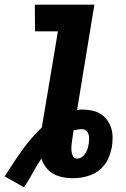

<svg xmlns="http://www.w3.org/2000/svg" viewBox="-20 -755 540 822"><path d="M0 0Q18 -27 35.5 -54.5Q53 -82 72.5 -109Q92 -136 113.5 -161.5Q135 -187 159 -209L228 -621H130L129 -735H384L310 -284Q315 -285 320.5 -285.5Q326 -286 331 -286Q352 -286 372.5 -282Q393 -278 409.5 -268Q426 -258 438 -242Q450 -226 456 -207Q462 -188 462 -167.5Q462 -147 459 -126Q455 -107 448.5 -88.5Q442 -70 430.5 -53.5Q419 -37 402.5 -24.5Q386 -12 367 -5Q348 2 329 5Q310 8 291 8Q269 8 247.5 3.5Q226 -1 207.5 -11.5Q189 -22 176.5 -39Q164 -56 157 -76Q137 -46 120 -14.5Q103 17 83 47ZM310 -76Q320 -76 329.5 -82Q339 -88 345 -97.5Q351 -107 354.5 -117Q358 -127 359 -137L360 -138Q361 -148 361.5 -158.5Q362 -169 359.5 -178.5Q357 -188 349.5 -195Q342 -202 331 -202Q322 -202 313.5 -200.5Q305 -199 295 -197L289 -156Q287 -144 286 -132Q285 -120 286 -108.5Q287 -97 292.5 -86.5Q298 -76 310 -76Z"/></svg>

Font: Iosevka Heavy
Style: Italic
Weight: 900
Italic angle: -9°
Monospace: yes
Designer: Belleve Invis
Foundry: Belleve Invis
Version: Version 32.5.0; ttfautohint (v1.8.4)